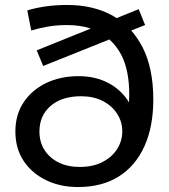

<svg xmlns="http://www.w3.org/2000/svg" viewBox="-20 -746 680 774"><path d="M294 8Q223 8 166 -19.5Q109 -47 75.5 -97Q42 -147 42 -216Q42 -284 75.5 -334Q109 -384 166.5 -411.5Q224 -439 297 -439Q355 -439 402 -418.5Q449 -398 482 -359Q492 -347 500 -333Q501 -350 501 -366Q501 -459 471 -521Q451 -560 421 -587L154 -480L128 -543L346 -631Q303 -645 251 -645Q208 -645 171.5 -638.5Q135 -632 106 -623L90 -704Q122 -714 163 -720Q204 -726 251 -726Q356 -726 434 -683Q442 -678 450 -673L539 -709L565 -645L509 -623Q535 -593 555 -555Q598 -470 598 -345Q598 -236 562.5 -157Q527 -78 459.5 -35Q392 8 294 8ZM301 -73Q356 -73 394.5 -93.5Q433 -114 453 -146.5Q473 -179 473 -216Q473 -256 451.5 -288.5Q430 -321 393 -339.5Q356 -358 307 -358Q229 -358 184 -319Q139 -280 139 -216Q139 -173 159.5 -141Q180 -109 216.5 -91Q253 -73 301 -73Z"/></svg>

Font: Montserrat Z Med
Style: Regular
Weight: 500
Designer: Julieta Ulanovsky
Foundry: Julieta Ulanovsky
Version: Version 8.000